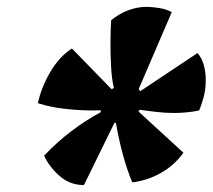

<svg xmlns="http://www.w3.org/2000/svg" viewBox="-20 -825 614 554"><path d="M222.2 -291Q180.7 -291 150.4 -318.6Q120.1 -346.2 107.4 -376Q145 -415.5 185.8 -446.5Q226.6 -477.5 271 -501.5L270.5 -506.8Q266.6 -506.8 258.8 -506.6Q251 -506.3 247.1 -506.3Q208 -506.3 165.5 -511.2Q123 -516.1 89.4 -527.3Q98.6 -571.3 124.5 -616.2Q150.4 -661.1 187.5 -685.1L302.2 -567.4Q303.7 -568.4 308.6 -571.3Q302.7 -594.7 300.5 -632.8Q298.3 -670.9 298.8 -708.3Q299.3 -745.6 300.8 -766.6Q322.3 -784.7 348.9 -794.9Q375.5 -805.2 402.8 -805.2Q418.5 -805.2 439.7 -801.8Q460.9 -798.3 475.6 -790L379.9 -567.4Q381.8 -565.9 382.6 -564.7Q383.3 -563.5 384.8 -562L549.8 -671.9Q562 -658.2 567.9 -637.7Q573.7 -617.2 573.7 -593.8Q573.7 -565.4 566.9 -542.2Q560.1 -519 554.7 -506.3Q536.6 -502.4 517.3 -500.7Q498 -499 481.9 -499Q456.5 -499 429.4 -502.2Q402.3 -505.4 382.8 -508.3Q381.8 -507.3 379.4 -503.4L509.3 -384.3Q482.4 -347.2 443.8 -325.7Q405.3 -304.2 361.8 -298.8Q347.7 -331.5 335.2 -376.7Q322.8 -421.9 314.5 -470.2L310.5 -471.2Z"/></svg>

Font: Fruktur
Style: Italic
Weight: 400
Italic angle: -8°
Designer: Viktoriya Grabowska, Eben Sorkin
Foundry: Viktoriya Grabowska
Version: Version 1.008; ttfautohint (v1.8.4.7-5d5b)